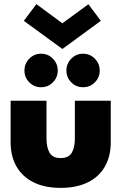

<svg xmlns="http://www.w3.org/2000/svg" viewBox="-20 -899 602 931"><path d="M205.5 -227Q205.5 -184 220.5 -158.2Q235.5 -132.5 274 -132.5Q313 -132.5 328 -158.2Q343 -184 343 -227V-410.5H517V-209Q517 -141 488.5 -91.2Q460 -41.5 405.8 -14.8Q351.5 12 274 12Q197 12 143 -14.8Q89 -41.5 60.2 -91.2Q31.5 -141 31.5 -209V-410.5H205.5ZM383 -476Q349 -476 325.5 -499.8Q302 -523.5 302 -557Q302 -590.5 325.5 -614.5Q349 -638.5 383 -638.5Q416.5 -638.5 440 -614.5Q463.5 -590.5 463.5 -557Q463.5 -523.5 440 -499.8Q416.5 -476 383 -476ZM179.5 -476Q145.5 -476 122 -499.8Q98.5 -523.5 98.5 -557Q98.5 -590.5 122 -614.5Q145.5 -638.5 179.5 -638.5Q213 -638.5 236.5 -614.5Q260 -590.5 260 -557Q260 -523.5 236.5 -499.8Q213 -476 179.5 -476ZM282.5 -661.5 95.5 -798 156.5 -879 282.5 -786 408.5 -878.5 469 -798Z"/></svg>

Font: League Spartan Thin ExtraBold
Style: Regular
Weight: 800
Version: Version 2.002